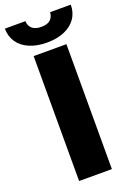

<svg xmlns="http://www.w3.org/2000/svg" viewBox="-214 -958 708 1021"><g transform="rotate(-20 140.5 -448.0)"><path d="M233.4 0H47.9V-707H233.4ZM140.6 -750Q84 -750 41.7 -768.1Q-0.5 -786.1 -23.2 -819.3Q-45.9 -852.5 -45.9 -896.5H70.3Q70.3 -872.1 87.6 -855.5Q105 -838.9 140.6 -838.9Q175.8 -838.9 192.4 -855.2Q209 -871.6 210 -896.5H327.1Q327.1 -852.5 304.4 -819.3Q281.7 -786.1 239.5 -768.1Q197.3 -750 140.6 -750Z"/></g></svg>

Font: Pretendard JP Black
Style: Regular
Weight: 900
Designer: Base glyphs from Inter by Rasmus Andersson; Hangeul glyphs from Noto Sans CJK(Source Han Sans) by Jang Soo-young and Kan
Foundry: Kil Hyung-jin
Version: Version 1.309